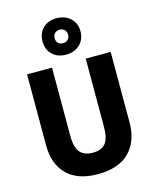

<svg xmlns="http://www.w3.org/2000/svg" viewBox="-144 -1105 980 1211"><g transform="rotate(-15 345.5 -499.0)"><path d="M619 -252Q619 -133 550 -61.5Q481 10 343 10Q212 10 142.5 -58.5Q73 -127 73 -251V-714H236V-269Q236 -192 264 -160.5Q292 -129 346 -129Q404 -129 430 -161.5Q456 -194 456 -270V-714H619ZM344 -770Q289 -770 255 -802.5Q221 -835 221 -889Q221 -943 255 -975.5Q289 -1008 344 -1008Q397 -1008 433 -975.5Q469 -943 469 -890Q469 -836 433.5 -803Q398 -770 344 -770ZM344 -845Q363 -845 375.5 -857Q388 -869 388 -889Q388 -909 375.5 -921Q363 -933 344 -933Q325 -933 312.5 -921Q300 -909 300 -889Q300 -869 311 -857Q322 -845 344 -845Z"/></g></svg>

Font: Noto Sans Tamil SemiCondensed ExtraBold
Style: Regular
Weight: 800
Width: 4
Designer: Jelle Bosma - Monotype Design Team
Foundry: Monotype Imaging Inc.
Version: Version 2.004; ttfautohint (v1.8.4.7-5d5b)